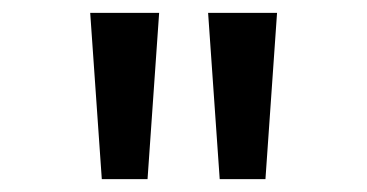

<svg xmlns="http://www.w3.org/2000/svg" viewBox="-20 -734 570 298"><path d="M321 -456H392L410 -714H303ZM138 -456H209L227 -714H120Z"/></svg>

Font: Noto Sans Mono Condensed Medium
Style: Regular
Weight: 500
Width: 3
Designer: Monotype Design Team
Foundry: Monotype Imaging Inc.
Version: Version 2.014